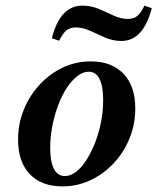

<svg xmlns="http://www.w3.org/2000/svg" viewBox="-20 -644 554 675"><path d="M200 11.3Q125.8 11.3 84.7 -31.9Q43.5 -75 43.5 -153.2Q43.5 -208.9 63.7 -258.5Q83.9 -308.1 119.4 -346.4Q154.8 -384.7 200.8 -406.5Q246.8 -428.2 299.2 -428.2Q372.6 -428.2 414.1 -384.7Q455.6 -341.1 455.6 -262.9Q455.6 -207.3 435.5 -157.7Q415.3 -108.1 379.8 -70.2Q344.4 -32.3 298 -10.5Q251.6 11.3 200 11.3ZM208.1 -25Q227.4 -25 247.2 -39.9Q266.9 -54.8 283.9 -81.5Q300.8 -108.1 314.1 -141.9Q327.4 -175.8 335.1 -214.5Q342.7 -253.2 342.7 -291.9Q342.7 -341.1 329.8 -366.5Q316.9 -391.9 291.9 -391.9Q271.8 -391.9 252 -376.6Q232.3 -361.3 214.9 -335.1Q197.6 -308.9 184.7 -274.6Q171.8 -240.3 164.1 -201.6Q156.5 -162.9 156.5 -124.2Q156.5 -75 169.8 -50Q183.1 -25 208.1 -25ZM406.5 -500Q376.6 -500 349.2 -512.1Q321.8 -524.2 296.4 -535.9Q271 -547.6 246 -547.6Q227.4 -547.6 214.1 -537.5Q200.8 -527.4 187.9 -500.8L162.1 -509.7Q177.4 -567.7 204 -596Q230.6 -624.2 269.4 -624.2Q300 -624.2 326.6 -612.9Q353.2 -601.6 379 -589.5Q404.8 -577.4 430.6 -577.4Q449.2 -577.4 462.1 -587.5Q475 -597.6 487.9 -624.2L513.7 -615.3Q498.4 -557.3 471.8 -528.6Q445.2 -500 406.5 -500Z"/></svg>

Font: Playfair 9pt
Style: Bold Italic
Weight: 700
Italic angle: -15.6°
Designer: Claus Eggers Sørensen
Foundry: Claus Eggers Sørensen
Version: Version 2.203